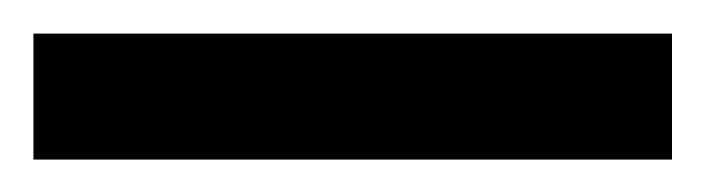

<svg xmlns="http://www.w3.org/2000/svg" viewBox="-30 31 426 116"><path d="M-9.8 127.4V51.3H376V127.4Z"/></svg>

Font: Pinar DS3-Regular
Style: Regular
Weight: 400
Designer: Amin Abedi
Version: Version 2.000